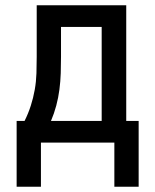

<svg xmlns="http://www.w3.org/2000/svg" viewBox="-20 -540 588 727"><path d="M43 167V-82H73Q87 -110 96.5 -139.5Q106 -169 111.5 -200Q117 -231 118 -262.5Q119 -294 119 -325V-520H458V-82H505V167H413V0H135V167ZM173 -82H365V-438H211V-325Q211 -294 210 -263Q209 -232 205 -201Q201 -170 193 -140Q185 -110 173 -82Z"/></svg>

Font: Iosevka Semi-Condensed Medium
Style: Regular
Weight: 500
Monospace: yes
Designer: Belleve Invis
Foundry: Belleve Invis
Version: Version 27.3.5